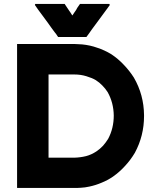

<svg xmlns="http://www.w3.org/2000/svg" viewBox="-20 -930 772 960"><path d="M341.8 -852.5Q344.7 -857.4 347.7 -861.3Q350.6 -866.2 353.5 -870.1Q356.4 -875 360.4 -879.9Q363.3 -885.7 366.2 -890.6Q370.1 -895.5 373 -900.4Q376 -905.3 379.9 -910.2Q380.9 -910.2 381.8 -910.2Q383.8 -910.2 384.8 -910.2Q399.4 -910.2 414.1 -910.2Q428.7 -910.2 443.4 -910.2Q453.1 -910.2 462.9 -910.2Q473.6 -910.2 483.4 -910.2Q494.1 -910.2 504.9 -910.2Q515.6 -910.2 526.4 -910.2Q527.3 -908.2 529.3 -905.3Q526.4 -901.4 521.5 -894.5Q508.8 -877.9 497.1 -861.3Q485.4 -844.7 472.7 -828.1Q464.8 -816.4 456.1 -805.7Q448.2 -793.9 439.5 -783.2Q432.6 -773.4 425.8 -763.7Q418.9 -754.9 412.1 -745.1Q411.1 -745.1 409.2 -745.1Q408.2 -745.1 407.2 -745.1Q392.6 -745.1 377 -745.1Q362.3 -745.1 347.7 -745.1Q336.9 -745.1 327.1 -745.1Q316.4 -745.1 306.6 -745.1Q297.9 -745.1 289.1 -745.1Q280.3 -745.1 270.5 -745.1Q270.5 -746.1 269.5 -747.1Q268.6 -748 267.6 -749Q263.7 -753.9 260.7 -759.8Q256.8 -764.6 252.9 -769.5Q244.1 -781.2 236.3 -792Q227.5 -803.7 219.7 -815.4Q211.9 -826.2 203.1 -837.9Q195.3 -848.6 186.5 -860.4Q178.7 -871.1 169.9 -882.8Q162.1 -893.6 154.3 -905.3Q154.3 -906.2 155.3 -907.2Q156.2 -909.2 156.2 -910.2Q160.2 -910.2 163.1 -910.2Q167 -910.2 169.9 -910.2Q184.6 -910.2 199.2 -910.2Q213.9 -910.2 228.5 -910.2Q238.3 -910.2 248 -910.2Q257.8 -910.2 268.6 -910.2Q277.3 -910.2 286.1 -910.2Q294.9 -910.2 303.7 -910.2Q303.7 -909.2 304.7 -908.2Q305.7 -906.2 306.6 -905.3Q311.5 -898.4 316.4 -890.6Q321.3 -883.8 326.2 -876Q330.1 -871.1 333 -866.2Q336.9 -861.3 339.8 -855.5Q340.8 -855.5 340.8 -854.5Q341.8 -853.5 341.8 -852.5ZM352.5 -710Q362.3 -710 372.1 -709Q380.9 -709 390.6 -708Q430.7 -704.1 465.8 -691.4Q502 -679.7 536.1 -659.2Q571.3 -635.7 598.6 -606.4Q627 -577.1 649.4 -542Q699.2 -456.1 700.2 -354.5Q700.2 -352.5 700.2 -349.6Q700.2 -251 654.3 -166Q632.8 -129.9 605.5 -100.6Q578.1 -70.3 544.9 -46.9Q517.6 -28.3 488.3 -16.6Q459 -3.9 426.8 2.9Q416 4.9 405.3 6.8Q394.5 7.8 383.8 8.8Q371.1 9.8 363.3 9.8Q355.5 9.8 352.5 9.8Q319.3 9.8 286.1 9.8Q252 9.8 218.8 9.8Q196.3 9.8 174.8 9.8Q152.3 9.8 129.9 9.8Q114.3 9.8 97.7 9.8Q81.1 9.8 65.4 9.8Q65.4 7.8 65.4 4.9Q65.4 2.9 65.4 0Q65.4 -80.1 65.4 -159.2Q65.4 -238.3 65.4 -318.4Q65.4 -373 65.4 -427.7Q65.4 -482.4 65.4 -537.1Q65.4 -580.1 65.4 -623Q65.4 -667 65.4 -710Q67.4 -710 70.3 -710Q72.3 -710 75.2 -710Q106.4 -710 138.7 -710Q169.9 -710 201.2 -710Q222.7 -710 245.1 -710Q266.6 -710 288.1 -710Q303.7 -710 313.5 -710Q323.2 -710 352.5 -710ZM222.7 -557.6Q222.7 -557.6 222.7 -512.7Q222.7 -466.8 222.7 -465.8Q222.7 -432.6 222.7 -398.4Q222.7 -364.3 222.7 -330.1Q222.7 -283.2 222.7 -236.3Q222.7 -189.5 222.7 -141.6Q228.5 -141.6 234.4 -141.6Q240.2 -141.6 246.1 -141.6Q256.8 -141.6 267.6 -141.6Q278.3 -141.6 289.1 -141.6Q297.9 -141.6 310.5 -141.6Q323.2 -141.6 352.5 -141.6Q382.8 -142.6 410.2 -149.4Q436.5 -156.2 461.9 -172.9Q480.5 -185.5 495.1 -201.2Q508.8 -216.8 520.5 -235.4Q548.8 -288.1 548.8 -352.5Q547.9 -416 518.6 -468.8Q506.8 -487.3 492.2 -502Q477.5 -517.6 459 -529.3Q441.4 -540 412.1 -548.8Q383.8 -557.6 352.5 -557.6Q344.7 -557.6 335.9 -557.6Q327.1 -557.6 319.3 -557.6Q307.6 -557.6 294.9 -557.6Q283.2 -557.6 271.5 -557.6Q261.7 -557.6 251 -557.6Q240.2 -557.6 229.5 -557.6Q227.5 -557.6 226.6 -557.6Q224.6 -557.6 222.7 -557.6Z"/></svg>

Font: LeFont
Style: Bold
Weight: 800
Designer: Leryon MEDIA
Version: Version 1.0